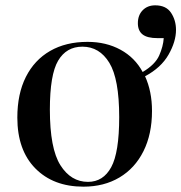

<svg xmlns="http://www.w3.org/2000/svg" viewBox="-20 -686 680 720"><path d="M293 14Q180 14 112.5 -54.5Q45 -123 45 -245Q45 -334 77 -397.5Q109 -461 168 -495Q227 -529 308 -529Q378 -529 432 -499.5Q486 -470 515 -416Q562 -444 577 -478Q592 -512 594 -543H571Q532 -543 514.5 -557Q497 -571 497 -599Q497 -629 515 -647.5Q533 -666 562 -666Q603 -666 621.5 -638Q640 -610 640 -574Q640 -530 612 -481Q584 -432 524 -400Q550 -343 550 -270Q550 -183 518 -119Q486 -55 428 -20.5Q370 14 293 14ZM310 -4Q367 -4 397 -59Q427 -114 427 -247Q427 -390 390 -450.5Q353 -511 289 -511Q229 -511 198 -458.5Q167 -406 167 -275Q167 -129 206.5 -66.5Q246 -4 310 -4Z"/></svg>

Font: Literata 72pt Medium
Style: Regular
Weight: 500
Designer: Latin by Veronika Burian and Jose Scaglione. Greek by Irene Vlachou. Cyrillic by Vera Evstafieva.
Foundry: TypeTogether
Version: Version 3.002